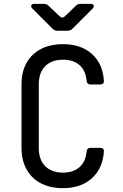

<svg xmlns="http://www.w3.org/2000/svg" viewBox="-20 -970 640 1000"><path d="M308 10Q242 10 193.5 -15Q145 -40 118.5 -87.5Q92 -135 92 -200V-530Q92 -596 118.5 -643Q145 -690 193.5 -715Q242 -740 308 -740Q401 -740 458 -689.5Q515 -639 521 -551Q523 -530 502 -530H452Q433 -530 431 -550Q426 -603 394 -631Q362 -659 308 -659Q249 -659 215.5 -625.5Q182 -592 182 -530V-200Q182 -138 215.5 -104.5Q249 -71 308 -71Q362 -71 394 -99.5Q426 -128 431 -180Q433 -200 452 -200H502Q523 -200 521 -180Q515 -92 458 -41Q401 10 308 10ZM278 -810Q264 -810 254 -820L149 -925Q140 -934 143 -942Q146 -950 159 -950H209Q223 -950 233 -940L291 -885Q305 -872 319 -886L375 -940Q385 -950 399 -950H451Q465 -950 468 -942Q471 -934 462 -925L357 -820Q347 -810 333 -810Z"/></svg>

Font: Pitagon Sans Mono
Style: Regular
Weight: 400
Monospace: yes
Designer: Travis Tran
Foundry: Pitagon
Version: Version 1.001;gftools[0.9.26]